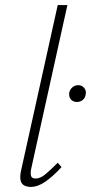

<svg xmlns="http://www.w3.org/2000/svg" viewBox="-20 -731 358 755"><path d="M101 4Q85 4 74 -2.5Q63 -9 60.5 -24Q58 -39 63 -61L207 -711H245L103 -69Q99 -50 102 -39.5Q105 -29 120 -29Q139 -29 159.5 -46.5Q180 -64 207 -91L222 -74Q189 -38 159 -17Q129 4 101 4ZM283 -330Q273 -330 265.5 -334.5Q258 -339 254.5 -347Q251 -355 252 -365Q254 -378 264 -387Q274 -396 287 -396Q298 -396 305 -391Q312 -386 315.5 -378Q319 -370 317 -361Q316 -347 306 -338.5Q296 -330 283 -330Z"/></svg>

Font: Ysabeau Infant ExtraLight
Style: Italic
Weight: 250
Italic angle: -12°
Designer: Christian Thalmann (Catharsis Fonts)
Version: Version 2.001;gftools[0.9.30]; featfreeze: ss01,ss02,lnum